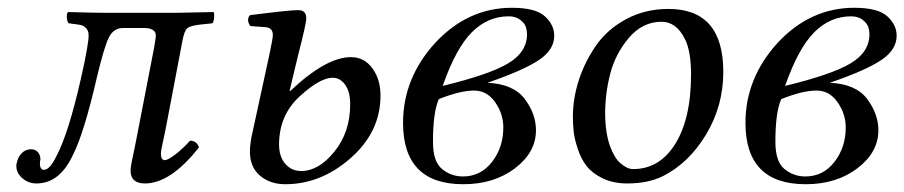

<svg xmlns="http://www.w3.org/2000/svg" viewBox="-20 -462 2327 494"><path d="M333 -115 377 -342Q381 -366 381 -370Q381 -390 350 -390H297Q272 -390 260 -365.5Q248 -341 230 -266Q196 -118 167 -62Q133 10 74 10Q53 10 37.5 -3.5Q22 -17 22 -35Q22 -40 23 -42Q26 -58 36 -68Q46 -78 60 -78Q71 -78 77.5 -70.5Q84 -63 84 -52Q84 -49 83 -48Q81 -25 93 -25Q108 -25 125 -60Q156 -118 188 -259Q208 -347 208 -371Q208 -383 201.5 -389.5Q195 -396 188.5 -397.5Q182 -399 164 -401Q160 -402 157 -402Q153 -405 152 -416Q151 -427 155 -431Q229 -429 251 -429H432L530 -431Q532 -424 530.5 -413.5Q529 -403 526 -402L497 -399Q470 -396 462 -389.5Q454 -383 449 -355L405 -124Q403 -115 400 -101Q397 -87 395.5 -79Q394 -71 394 -67Q394 -50 404 -50Q412 -50 431 -64.5Q450 -79 469 -100Q486 -100 492 -83Q419 10 353 10Q316 10 316 -23Q316 -31 319 -46Q322 -61 326.5 -82Q331 -103 333 -115Z M755 -22Q800 -22 840.5 -72Q881 -122 881 -194Q881 -226 868 -244Q855 -262 836 -262Q804 -262 752 -215Q698 -166 698 -90Q698 -59 714 -40.5Q730 -22 755 -22ZM747 -320 725 -228H727Q819 -315 883 -315Q917 -315 938 -286.5Q959 -258 959 -216Q959 -123 882.5 -55.5Q806 12 714 12Q675 12 649 -10Q623 -32 623 -72Q623 -93 630 -123L673 -321Q682 -363 682 -372Q682 -390 664 -392L624 -395Q613 -411 623 -423Q725 -436 747 -436Q768 -436 768 -415Q768 -401 747 -320Z M1275 -134Q1275 -169 1254 -199Q1233 -229 1200 -229Q1164 -229 1109 -207Q1094 -173 1094 -97Q1094 -46 1117.5 -27Q1141 -8 1171 -8Q1217 -8 1246 -45.5Q1275 -83 1275 -134ZM1336 -374Q1336 -383 1333 -392.5Q1330 -402 1318.5 -411Q1307 -420 1289 -420Q1235 -420 1194 -379Q1153 -338 1119 -241Q1239 -270 1287.5 -299Q1336 -328 1336 -374ZM1297 -442Q1358 -442 1382 -420Q1406 -398 1406 -370Q1406 -334 1366.5 -307.5Q1327 -281 1234 -249Q1301 -246 1330 -207.5Q1359 -169 1359 -127Q1359 -70 1305 -29Q1251 12 1172 12Q1017 12 1017 -146Q1017 -261 1100 -352Q1184 -442 1297 -442Z M1537 -170Q1537 -145 1540.5 -123Q1544 -101 1549.5 -86Q1555 -71 1562 -59.5Q1569 -48 1577.5 -41Q1586 -34 1593.5 -30.5Q1601 -27 1609 -27Q1675 -27 1715 -88Q1758 -154 1758 -270Q1758 -331 1742 -362Q1720 -406 1682 -406Q1633 -406 1598 -364.5Q1563 -323 1550 -272Q1537 -221 1537 -170ZM1454 -162Q1454 -209 1469.5 -256.5Q1485 -304 1514 -345.5Q1543 -387 1591.5 -413Q1640 -439 1700 -439Q1841 -439 1841 -277Q1841 -190 1797 -116.5Q1753 -43 1686 -9Q1648 10 1594 10Q1558 10 1531 -3Q1504 -16 1489.5 -34.5Q1475 -53 1466.5 -79Q1458 -105 1456 -123.5Q1454 -142 1454 -162Z M2156 -134Q2156 -169 2135 -199Q2114 -229 2081 -229Q2045 -229 1990 -207Q1975 -173 1975 -97Q1975 -46 1998.5 -27Q2022 -8 2052 -8Q2098 -8 2127 -45.5Q2156 -83 2156 -134ZM2217 -374Q2217 -383 2214 -392.5Q2211 -402 2199.5 -411Q2188 -420 2170 -420Q2116 -420 2075 -379Q2034 -338 2000 -241Q2120 -270 2168.5 -299Q2217 -328 2217 -374ZM2178 -442Q2239 -442 2263 -420Q2287 -398 2287 -370Q2287 -334 2247.5 -307.5Q2208 -281 2115 -249Q2182 -246 2211 -207.5Q2240 -169 2240 -127Q2240 -70 2186 -29Q2132 12 2053 12Q1898 12 1898 -146Q1898 -261 1981 -352Q2065 -442 2178 -442Z"/></svg>

Font: Linux Libertine O
Style: Italic
Weight: 400
Italic angle: -12°
Designer: Philipp H. Poll
Foundry: Philipp H. Poll
Version: Version 5.1.6